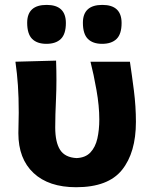

<svg xmlns="http://www.w3.org/2000/svg" viewBox="-20 -751 616 784"><path d="M291 13.5Q179 13.5 117 -44.5Q55 -102.5 55 -207Q55 -231.5 55.8 -251.5Q56.5 -271.5 56.5 -291Q56.5 -354.5 53.2 -402Q50 -449.5 43 -499L209 -503.5Q212 -420 208.8 -349.8Q205.5 -279.5 205.5 -231Q205.5 -170 225.5 -139Q245.5 -108 292.5 -105.5Q329 -107 349.2 -128.5Q369.5 -150 377.5 -185.2Q385.5 -220.5 385.5 -263.5Q385.5 -318 374 -383Q362.5 -448 349.5 -499H510.5Q518.5 -446 526.8 -381Q535 -316 535 -253.5Q535 -128 478.2 -57.2Q421.5 13.5 291 13.5ZM397 -572Q359 -572 338.8 -592.2Q318.5 -612.5 318.5 -658Q318.5 -731 398 -731Q476.5 -731 476.5 -657Q476.5 -612 456 -592Q435.5 -572 397 -572ZM169.5 -572Q131.5 -572 111.2 -592.2Q91 -612.5 91 -658Q91 -731 170.5 -731Q249 -731 249 -657Q249 -612 228.5 -592Q208 -572 169.5 -572Z"/></svg>

Font: Commissioner Flair
Style: Bold
Weight: 700
Designer: Kostas Bartsokas
Foundry: Kostas Bartsokas
Version: Version 1.000; ttfautohint (v1.8.3)